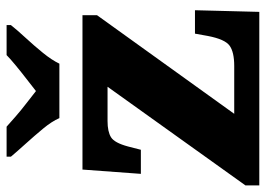

<svg xmlns="http://www.w3.org/2000/svg" viewBox="-132 -674 806 582"><g transform="rotate(-90 271.0 -383.0)"><path d="M0 0V-42L299 -460H195Q163 -460 146 -449.5Q129 -439 118 -398L108 -359H35L48 -536H516V-492L217 -76H362Q404 -76 423.5 -90Q443 -104 453 -156L460 -195H531L526 0ZM204 -606Q194 -629 172 -655.5Q150 -682 126.5 -708Q103 -734 87 -753V-766H178Q189 -756 208.5 -739Q228 -722 249.5 -705.5Q271 -689 286 -677Q301 -689 322.5 -705.5Q344 -722 364.5 -739Q385 -756 395 -766H486V-753Q471 -734 447 -708Q423 -682 401.5 -655.5Q380 -629 369 -606Z"/></g></svg>

Font: Noto Serif Tibetan Black
Style: Regular
Weight: 900
Version: Version 2.103